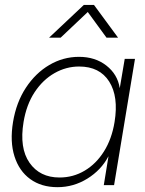

<svg xmlns="http://www.w3.org/2000/svg" viewBox="-20 -756 593 784"><path d="M214.8 8.3Q148.9 8.3 103.5 -24.7Q58.1 -57.6 39.1 -117.7Q20 -177.7 33.2 -257.8Q46.4 -337.9 85.7 -397.7Q125 -457.5 181.4 -490.7Q237.8 -523.9 302.7 -523.9Q368.7 -523.9 414.3 -488.3Q460 -452.6 468.8 -397H469.2L489.3 -515.6H531.2L445.8 0H403.8L422.9 -117.2H422.4Q393.1 -61.5 336.7 -26.6Q280.3 8.3 214.8 8.3ZM223.1 -31.2Q278.8 -31.2 325.7 -59.1Q372.6 -86.9 404.5 -137.7Q436.5 -188.5 447.8 -257.8Q464.8 -361.8 425.8 -423.1Q386.7 -484.4 303.2 -484.4Q250 -484.4 202.4 -457.3Q154.8 -430.2 121.3 -379.4Q87.9 -328.6 76.2 -257.8Q58.6 -151.4 100.6 -91.3Q142.6 -31.2 223.1 -31.2ZM227.5 -602.1H180.7V-602.5L322.3 -735.8H363.8L461.9 -602.5V-602.1H415L338.4 -707Z"/></svg>

Font: Inter Display ExtraLight
Style: Italic
Weight: 200
Italic angle: -9.39999°
Designer: Rasmus Andersson
Foundry: rsms
Version: Version 4.000;git-a52131595